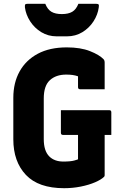

<svg xmlns="http://www.w3.org/2000/svg" viewBox="-20 -969 640 1009"><path d="M300 -390H554Q565 -390 565 -379V-260H530V-48Q530 -43 527 -40Q512 -25 479.5 -11Q447 3 404.5 11.5Q362 20 317 20Q182 20 116 -50Q50 -120 50 -237V-455Q50 -534 83 -593.5Q116 -653 178.5 -686.5Q241 -720 331 -720Q403 -720 452.5 -700.5Q502 -681 524 -658Q530 -652 530 -640V-500H401Q390 -500 390 -511V-568Q376 -573 361 -575Q346 -577 328 -577Q274 -577 242 -547.5Q210 -518 210 -452V-238Q210 -176 239 -147Q266 -120 313 -120Q351 -120 370.5 -125.5Q390 -131 390 -132V-260H311Q300 -260 300 -271ZM392 -949H485Q495 -949 498 -945.5Q501 -942 499 -930Q494 -892 471.5 -857Q449 -822 413 -800Q377 -778 332 -778H278Q233 -778 197 -800Q161 -822 138.5 -857Q116 -892 111 -930Q110 -942 112.5 -945.5Q115 -949 125 -949H218Q230 -919 250.5 -907Q271 -895 305 -895Q339 -895 359.5 -907Q380 -919 392 -949Z"/></svg>

Font: Recursive Mn Lnr St XBd
Style: Regular
Weight: 800
Monospace: yes
Version: Version 1.079;hotconv 1.0.112;makeotfexe 2.5.65598; ttfautoh